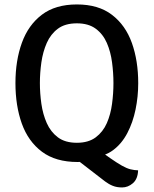

<svg xmlns="http://www.w3.org/2000/svg" viewBox="-20 -716 692 864"><path d="M159.5 -342Q159.5 -296 166.2 -248.8Q173 -201.5 190.5 -162Q208 -122.5 240.5 -98Q273 -73.5 326 -73.5Q378 -73.5 410.8 -98Q443.5 -122.5 460.8 -162Q478 -201.5 484.2 -248.8Q490.5 -296 490.5 -342Q490.5 -388 484.2 -435.5Q478 -483 460.8 -522.8Q443.5 -562.5 410.8 -586.8Q378 -611 326 -611Q273 -611 240.5 -586.8Q208 -562.5 190.5 -522.8Q173 -483 166.2 -435.5Q159.5 -388 159.5 -342ZM49.5 -342Q49.5 -443.5 78.5 -523.5Q107.5 -603.5 168.5 -649.8Q229.5 -696 326 -696Q423 -696 484 -649.2Q545 -602.5 573.5 -522.5Q602 -442.5 602 -341.5Q602 -281.5 590 -223.2Q578 -165 553 -117.2Q528 -69.5 489.2 -40.5Q450.5 -11.5 397.5 -10.5Q383 -1.5 368.2 5.8Q353.5 13 329.5 13Q230.5 13 168.8 -33.2Q107 -79.5 78.2 -159.8Q49.5 -240 49.5 -342ZM295.5 -21 403.5 -56 475 -5Q506.5 17 528.2 29.2Q550 41.5 567 45.8Q584 50 601.5 50.5Q600 89.5 578 108.5Q556 127.5 529.5 127.5Q505.5 127.5 487.5 120.2Q469.5 113 453 100.5Z"/></svg>

Font: Signika Light
Style: Regular
Weight: 400
Version: Version 2.003;gftools[0.9.32]